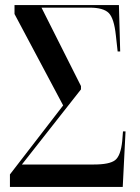

<svg xmlns="http://www.w3.org/2000/svg" viewBox="-20 -734 548 754"><path d="M19 0H462L473 -218H463L460 -180Q454 -122 432 -105Q410 -88 349 -88H66L298 -383V-396L143 -704H332Q386 -704 407 -683Q428 -662 435 -595L442 -532H452L447 -714H37V-679L228 -320L19 -49Z"/></svg>

Font: Noto Serif Display Condensed Semi
Style: Regular
Weight: 600
Width: 3
Designer: Monotype Design Team
Foundry: Monotype Imaging Inc.
Version: Version 1.900